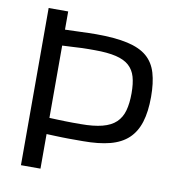

<svg xmlns="http://www.w3.org/2000/svg" viewBox="-79 -771 774 842"><g transform="rotate(10 307.5 -350.0)"><path d="M70 0V-700H157V-619Q193 -620 218.5 -621Q244 -622 262.5 -622.5Q281 -623 295 -623Q380 -623 435.5 -610.5Q491 -598 522.5 -571Q554 -544 567 -500Q580 -456 580 -394Q580 -328 565.5 -281.5Q551 -235 520 -206Q489 -177 439.5 -164Q390 -151 319 -151Q299 -151 283.5 -151Q268 -151 254.5 -151Q241 -151 227 -151.5Q213 -152 196 -152.5Q179 -153 157 -154V0ZM296 -223Q354 -223 392.5 -233Q431 -243 453 -264Q475 -285 484 -317.5Q493 -350 493 -395Q493 -438 484.5 -467.5Q476 -497 455 -516Q434 -535 396.5 -544Q359 -553 301 -553Q288 -553 275 -553Q262 -553 246 -552.5Q230 -552 208 -550.5Q186 -549 157 -548V-226Q178 -225 195.5 -224.5Q213 -224 228.5 -223.5Q244 -223 260 -223Q276 -223 296 -223Z"/></g></svg>

Font: Georama ExtraCondensed Thin
Style: Regular
Weight: 400
Version: Version 1.001